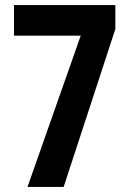

<svg xmlns="http://www.w3.org/2000/svg" viewBox="-20 -734 509 754"><path d="M88 0H230L433 -620V-714H35V-594H297Z"/></svg>

Font: Noto Sans Myanmar UI ExtraCondensed
Style: Bold
Weight: 700
Width: 2
Designer: Monotype Design Team
Foundry: Monotype Imaging Inc.
Version: Version 2.103